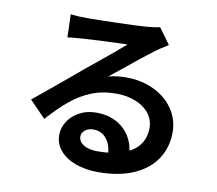

<svg xmlns="http://www.w3.org/2000/svg" viewBox="-86 -859 1149 1016"><g transform="rotate(10 488.5 -351.0)"><path d="M303.5 -737.3Q359.6 -737.3 471.8 -740.5Q584 -743.7 621.1 -746.8Q676.8 -751.7 694.1 -757.1L755.9 -672.1Q702.6 -638.2 688.7 -627.7Q627 -581.1 537.8 -507.8L468.8 -452.4Q510.7 -464.1 564.7 -464.1Q646.5 -464.1 713.1 -432.3Q779.8 -400.4 817.7 -344.7Q855.7 -289.1 855.7 -219.7Q855.7 -141.1 815.9 -78.7Q776.1 -16.4 696.5 19.5Q616.9 55.4 503.4 55.4Q435.8 55.4 382 35.8Q328.1 16.1 297.6 -19.9Q267.1 -55.9 267.1 -103Q267.1 -142.1 289.2 -176.5Q311.3 -210.9 351.1 -232.1Q390.9 -253.2 440.4 -253.2Q505.1 -253.2 552.1 -226.6Q599.1 -200 624.1 -155.2Q649.2 -110.4 650.4 -56.4L539.8 -41.7Q538.1 -96.2 511.4 -129.4Q484.6 -162.6 440.9 -162.6Q413.3 -162.6 396 -148.3Q378.7 -134 378.7 -114.3Q378.7 -86.7 406.6 -69.6Q434.6 -52.5 480.5 -52.5Q561.8 -52.5 618.2 -72.6Q674.6 -92.8 703 -130.5Q731.4 -168.2 731.4 -221.2Q731.4 -264.9 705 -299.1Q678.5 -333.3 631.6 -351.9Q584.7 -370.6 527.3 -370.6Q454.6 -370.6 395 -346.7Q335.4 -322.8 284.3 -280.5Q233.2 -238.3 174.3 -172.6L87.9 -261.7Q139.2 -302.7 255.6 -399.9Q296.4 -434.1 334 -465.8L402.8 -522Q498.8 -600.3 540.3 -637Q409.7 -633.5 298.8 -626.2Q248.5 -622.8 220.2 -618.7L216.3 -742.2Q254.9 -737.3 303.5 -737.3Z"/></g></svg>

Font: Min Sans VF VF
Style: Regular
Weight: 400
Designer: Jinseong-Kim, NotoSansCJK, Nunito
Foundry: Jinseong-Kim
Version: Version 1.420;Glyphs 3.1.2 (3151)